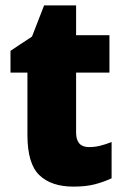

<svg xmlns="http://www.w3.org/2000/svg" viewBox="-20 -684 461 714"><path d="M311 -137Q332 -137 352.5 -142Q373 -147 395 -156V-21Q365 -7 332 1.5Q299 10 253 10Q171 10 126.5 -32.5Q82 -75 82 -182V-414H19V-495L99 -548L144 -664H263V-553H387V-414H263V-191Q263 -137 311 -137Z"/></svg>

Font: Noto Sans Khmer UI SemiCondensed Black
Style: Regular
Weight: 900
Width: 4
Designer: Danh Hong and the Monotype Design Team
Foundry: Monotype Imaging Inc.
Version: Version 2.002; ttfautohint (v1.8.4.7-5d5b)